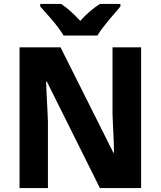

<svg xmlns="http://www.w3.org/2000/svg" viewBox="-20 -954 815 974"><path d="M695.8 -713.9H550.8V-376C552.7 -310.1 558.1 -245.1 558.1 -179.2H555.2L287.1 -713.9H79.1V0H223.1V-335.9C221.2 -404.3 215.8 -471.7 213.9 -540H217.8L486.8 0H695.8ZM486.8 -934.1C453.6 -912.6 418.9 -883.8 387.2 -848.1C353.5 -883.8 323.2 -912.6 290 -934.1H184.1V-920.9C201.2 -902.3 222.2 -878.9 246.1 -850.6C270 -822.3 289.1 -796.9 302.2 -773.9H474.1C488.3 -796.9 507.3 -822.3 531.2 -851.1C555.2 -879.9 574.7 -902.8 590.8 -920.9V-934.1Z"/></svg>

Font: Avrile Sans
Style: Bold
Weight: 700
Designer: Monotype Design Team, Google (font), Stefan Peev (BGR Cyrillic), Cristiano Sobral (main changes)
Foundry: The Avrile Sans Project Authors
Version: Version 3.110